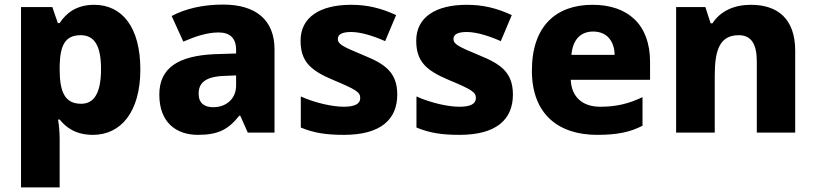

<svg xmlns="http://www.w3.org/2000/svg" viewBox="-20 -580 3569 840"><path d="M392 -559C314 -559 269 -522 241 -479H233L209 -549H72V240H241V28C241 -4 238 -32 234 -57H241C268 -24 309 10 387 10C507 10 594 -88 594 -276C594 -460 515 -559 392 -559ZM333 -426C393 -426 422 -380 422 -278C422 -175 393 -126 335 -126C263 -126 241 -179 241 -277V-292C243 -382 265 -426 333 -426Z M956 -560C868 -560 791 -542 731 -510L782 -398C835 -421 887 -438 936 -438C984 -438 1013 -415 1013 -362V-346L919 -343C760 -336 677 -283 677 -166C677 -46 749 10 846 10C937 10 980 -15 1027 -74H1031L1064 0H1181V-364C1181 -493 1099 -560 956 -560ZM962 -248 1013 -250V-206C1013 -147 969 -111 913 -111C875 -111 849 -128 849 -170C849 -217 878 -245 962 -248Z M1718 -166C1718 -263 1665 -300 1571 -338C1477 -377 1458 -387 1458 -410C1458 -430 1478 -440 1516 -440C1557 -440 1611 -424 1665 -400L1713 -514C1646 -545 1586 -559 1516 -559C1382 -559 1295 -506 1295 -402C1295 -310 1340 -271 1438 -230C1538 -188 1556 -177 1556 -151C1556 -127 1535 -113 1484 -113C1436 -113 1360 -129 1296 -158V-22C1355 2 1407 10 1485 10C1645 10 1718 -57 1718 -166Z M2224 -166C2224 -263 2171 -300 2077 -338C1983 -377 1964 -387 1964 -410C1964 -430 1984 -440 2022 -440C2063 -440 2117 -424 2171 -400L2219 -514C2152 -545 2092 -559 2022 -559C1888 -559 1801 -506 1801 -402C1801 -310 1846 -271 1944 -230C2044 -188 2062 -177 2062 -151C2062 -127 2041 -113 1990 -113C1942 -113 1866 -129 1802 -158V-22C1861 2 1913 10 1991 10C2151 10 2224 -57 2224 -166Z M2572 -559C2413 -559 2307 -466 2307 -271C2307 -78 2426 10 2592 10C2681 10 2737 -2 2791 -30V-155C2730 -126 2676 -113 2606 -113C2525 -113 2480 -159 2477 -231H2824V-309C2824 -473 2727 -559 2572 -559ZM2575 -442C2637 -442 2668 -398 2669 -340H2480C2486 -410 2523 -442 2575 -442Z M3265 -559C3192 -559 3132 -532 3097 -478H3089L3066 -549H2938V0H3107V-250C3107 -363 3130 -426 3212 -426C3267 -426 3291 -387 3291 -311V0H3459V-358C3459 -499 3381 -559 3265 -559Z"/></svg>

Font: Noto Sans Gurmukhi ExtraBold
Style: Regular
Weight: 800
Designer: Jelle Bosma - Monotype Design Team
Foundry: Monotype Imaging Inc.
Version: Version 2.004